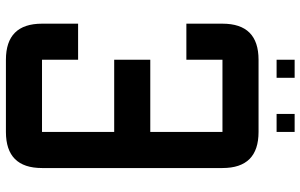

<svg xmlns="http://www.w3.org/2000/svg" viewBox="-208 -832 1040 665"><g transform="rotate(90 312.5 -500.0)"><path d="M62.5 -125V-250H187.5V-125H437.5V-375H187.5V-500H437.5V-750H187.5V-625H62.5V-750Q62.5 -875 187.5 -875H437.5Q562.5 -875 562.5 -750V-125Q562.5 0 437.5 0H187.5Q62.5 0 62.5 -125ZM250 -937.5H187.5V-1000H250ZM437.5 -937.5H375V-1000H437.5Z"/></g></svg>

Font: Oldtimer
Style: Regular
Weight: 400
Designer: GGBotNet
Foundry: GGBotNet
Version: 1.00